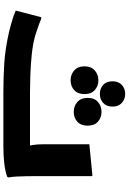

<svg xmlns="http://www.w3.org/2000/svg" viewBox="173 -954 781 1168"><g transform="rotate(90 564.0 -370.5)"><path d="M85 -230H96Q107 -225 126.5 -217.5Q146 -210 165.5 -204Q185 -198 196 -194Q249 -179 313.5 -172.5Q378 -166 439.5 -164Q501 -162 544 -162H945L881 -135Q868 -146 863 -175.5Q858 -205 858 -248V-523L1041 -541H1052V-189Q1052 -169 1052.5 -139Q1053 -109 1054.5 -79.5Q1056 -50 1060 -32L1057 -24Q1027 -12 979 -6Q931 0 868 0H544Q454 0 365.5 -5.5Q277 -11 168 -36Q149 -41 125 -47.5Q101 -54 79.5 -61.5Q58 -69 45 -75ZM552 -587Q519 -587 497 -607Q475 -627 475 -664Q475 -700 497 -720.5Q519 -741 552 -741Q584 -741 606.5 -720.5Q629 -700 629 -664Q629 -627 606.5 -607Q584 -587 552 -587ZM661 -428Q626 -428 601 -450Q576 -472 576 -513Q576 -554 601 -575.5Q626 -597 661 -597Q696 -597 720.5 -575.5Q745 -554 745 -513Q745 -472 721 -450Q697 -428 661 -428ZM468 -409Q434 -409 409 -431Q384 -453 384 -494Q384 -534 409 -556Q434 -578 469 -578Q504 -578 528.5 -556Q553 -534 553 -494Q553 -453 529 -431Q505 -409 468 -409Z"/></g></svg>

Font: Kufam ExtraBold
Style: Italic
Weight: 800
Italic angle: -11°
Designer: Artur Schmal
Foundry: Original Type
Version: Version 1.301; ttfautohint (v1.8.3)